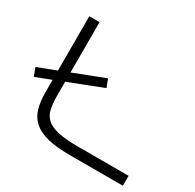

<svg xmlns="http://www.w3.org/2000/svg" viewBox="-148 -831 1005 991"><g transform="rotate(30 355.0 -335.5)"><path d="M112.8 -347.2V-670.9H173.8V-371.1L356.9 -441.9L375 -394L173.8 -315.9V-231.9Q173.8 -186.5 181.2 -153.8Q188.5 -121.1 211.9 -100.1Q235.4 -79.1 279.5 -69.1Q323.7 -59.1 397 -59.1H700.2V0H384.8Q304.2 0 251.7 -12.9Q199.2 -25.9 168.2 -53Q137.2 -80.1 125 -121.6Q112.8 -163.1 112.8 -220.2V-292L21 -256.8L2.9 -305.2Z"/></g></svg>

Font: Syncopate
Style: Regular
Weight: 300
Width: 7
Designer: Astigmatic (AOETI)
Foundry: Astigmatic (AOETI)
Version: Version 001.000